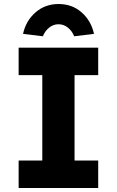

<svg xmlns="http://www.w3.org/2000/svg" viewBox="-20 -938 584 958"><path d="M73 0V-137H191V-563H73V-700H470V-563H352V-137H470V0ZM194 -757 95 -769Q109 -834 157 -876Q205 -918 272 -918Q340 -918 387.5 -876Q435 -834 449 -769L350 -757Q340 -783 319 -800Q298 -817 272 -817Q246 -817 225 -800Q204 -783 194 -757Z"/></svg>

Font: Readex Pro bold
Style: Bold
Weight: 700
Designer: Bonnie Shaver-Troup, Thomas Jockin
Foundry: Lexend
Version: Version 1.200; ttfautohint (v1.8.3)